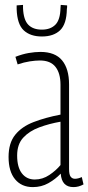

<svg xmlns="http://www.w3.org/2000/svg" viewBox="-20 -754 361 784"><path d="M15 -113Q15 -170 42 -203.5Q69 -237 117 -255.5Q165 -274 227 -286V-408Q227 -455 206.5 -481Q186 -507 143 -507Q125 -507 102 -503.5Q79 -500 52 -491L43 -522Q71 -533 97 -537.5Q123 -542 145 -542Q205 -542 233.5 -507.5Q262 -473 262 -409V-64Q262 -41 268.5 -32.5Q275 -24 286 -24Q299 -24 314 -31L321 -1Q301 10 280 10Q232 10 228 -45Q206 -22 177.5 -6Q149 10 114 10Q68 10 41.5 -22Q15 -54 15 -113ZM50 -119Q50 -71 69.5 -46Q89 -21 122 -21Q154 -21 181.5 -39.5Q209 -58 227 -80V-257Q181 -249 140.5 -234Q100 -219 75 -192Q50 -165 50 -119ZM151 -605Q104 -605 77 -630Q50 -655 48 -717Q48 -725 48 -732L74 -734Q74 -731 74 -727.5Q74 -724 74 -721Q76 -673 95.5 -653Q115 -633 151 -633Q186 -633 206 -653Q226 -673 227 -721Q228 -727 228 -734L254 -732Q254 -728 254 -724.5Q254 -721 253 -717Q252 -656 225.5 -630.5Q199 -605 151 -605Z"/></svg>

Font: Georama Condensed ExtraLight
Style: Regular
Weight: 200
Width: 3
Designer: Jean-Baptiste Levee
Foundry: Production Type
Version: Version 1.000